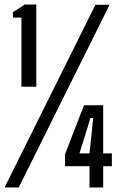

<svg xmlns="http://www.w3.org/2000/svg" viewBox="-36 -821 540 841"><path d="M58 -441V-744H21L20 -767L72 -801H123V-441ZM-16 0 382 -800H444L46 0ZM356 0V-93H249V-146L332 -360H416V-149H454V-93H416V0ZM312 -149H356L365 -232L372 -304H360L338 -232Z"/></svg>

Font: Big Shoulders Display SemiBold
Style: Regular
Weight: 600
Designer: Patric King
Foundry: XO Type Co
Version: Version 1.000; ttfautohint (v1.8.2)